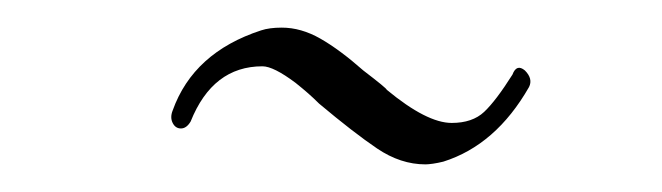

<svg xmlns="http://www.w3.org/2000/svg" viewBox="-20 -523 479 139"><path d="M288 -404Q270 -404 253 -415.5Q236 -427 211 -448Q207 -452 203 -455.5Q199 -459 194 -463Q178 -475 170 -475Q134 -475 118 -435Q115 -430 111 -430Q107 -430 105 -434Q103 -438 105 -443Q120 -485 169 -501Q175 -503 184 -503Q198 -503 212 -495Q226 -487 243 -472Q260 -459 260 -458Q289 -434 307 -434Q322 -434 330.5 -442Q339 -450 351 -469Q354 -477 360 -472Q366 -466 363 -460Q339 -418 301 -406Q297 -405 293.5 -404.5Q290 -404 288 -404Z"/></svg>

Font: Allison
Style: Regular
Weight: 400
Designer: Robert E. Leuschke
Foundry: Robert E. Leuschke
Version: Version 1.010; ttfautohint (v1.8.3)